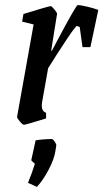

<svg xmlns="http://www.w3.org/2000/svg" viewBox="-20 -481 406 754"><path d="M366 -442 335 -296H304L293 -375Q283 -379 282 -379Q277 -379 242 -326.5Q207 -274 169 -213L145 -78Q144 -73 144 -66Q144 -44 161 -38V-16Q81 9 74 9Q69 9 58 -4Q47 -17 47 -22L112 -385L67 -396L72 -426Q101 -435 138 -446Q175 -457 179 -457Q183 -457 194 -443.5Q205 -430 204 -426L181 -282H184L204 -320Q279 -461 285 -461Q297 -461 324 -454.5Q351 -448 366 -442ZM90 237Q107 195 117 162Q115 160 108.5 154.5Q102 149 103 147L120 70Q153 65 184 65Q188 65 195 75.5Q202 86 201 90L198 110Q193 144 171 185.5Q149 227 125 253Z"/></svg>

Font: Grenze
Style: Italic
Weight: 400
Italic angle: -10°
Designer: Renata Polastri
Foundry: Omnibus-Type
Version: Version 1.002; ttfautohint (v1.8)